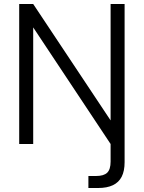

<svg xmlns="http://www.w3.org/2000/svg" viewBox="-20 -720 719 960"><path d="M76 0V-700H146L533 -118V-700H603V91Q603 135 588.5 163.5Q574 192 544.5 206Q515 220 471 220H422V160H460Q499 160 516 143.5Q533 127 533 88V0L146 -583V0Z"/></svg>

Font: DM Sans 24pt Light
Style: Regular
Weight: 300
Designer: Colophon Foundry, Jonny Pinhorn
Foundry: Colophon Foundry
Version: Version 4.004;gftools[0.9.30]